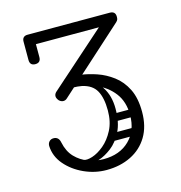

<svg xmlns="http://www.w3.org/2000/svg" viewBox="-101 -761 802 851"><g transform="rotate(-15 300.0 -335.0)"><path d="M285 0Q232 0 182.5 -22.5Q133 -45 100.5 -83Q68 -121 66 -169Q66 -181 73.5 -189Q81 -197 93 -197Q117 -197 122 -170Q131 -127 156 -101Q181 -75 215 -62.5Q249 -50 285 -50Q359 -50 403.5 -93.5Q448 -137 448 -209Q448 -270 417 -310.5Q386 -351 335.5 -371.5Q285 -392 227 -392Q214 -392 206 -399.5Q198 -407 198 -417Q198 -428 206 -435Q214 -442 226 -442Q248 -442 282.5 -437.5Q317 -433 355 -420Q393 -407 427 -381.5Q461 -356 482 -314Q503 -272 503 -209Q503 -142 475 -95.5Q447 -49 397.5 -24.5Q348 0 285 0ZM101 -535Q76 -535 76 -561V-644Q76 -670 101 -670Q126 -670 126 -644V-561Q126 -535 101 -535ZM179 -345Q168 -345 159 -354Q150 -365 150 -374Q150 -384 158 -392L415 -620H102Q76 -620 76 -645Q76 -670 102 -670H478Q504 -670 504 -645Q504 -637 502.5 -632.5Q501 -628 495 -622L197 -353Q189 -345 179 -345ZM197 -70Q211 -64 237.5 -72.5Q264 -81 291.5 -104Q319 -127 338.5 -164.5Q358 -202 358 -254Q358 -312 339.5 -345Q321 -378 275 -388L299 -416Q340 -393 366.5 -352.5Q393 -312 393 -253Q393 -189 372 -148Q351 -107 321.5 -84.5Q292 -62 264.5 -53Q237 -44 223 -44ZM381 -198Q363 -198 363 -215Q363 -221 366.5 -227Q370 -233 380 -233H474Q492 -233 492 -216Q492 -209 488 -203.5Q484 -198 475 -198ZM350 -116Q332 -116 332 -133Q332 -139 335.5 -145Q339 -151 349 -151H443Q461 -151 461 -134Q461 -127 457 -121.5Q453 -116 444 -116Z"/></g></svg>

Font: Agu Display
Style: Regular
Weight: 400
Designer: Oluwaseun Badejo
Version: Version 1.103